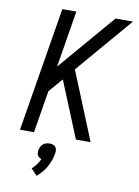

<svg xmlns="http://www.w3.org/2000/svg" viewBox="-104 -803 808 1119"><g transform="rotate(10 300.0 -243.5)"><path d="M382 0 246 -332 175 -250 134 0H51L172 -735H255L200 -400L487 -735H590L305 -402L469 0ZM193 248 157 210Q172 197 184 180.5Q196 164 204 147Q197 145 190.5 140.5Q184 136 180.5 129.5Q177 123 176.5 115Q176 107 177 99Q179 89 183.5 79Q188 69 196.5 62Q205 55 215.5 52Q226 49 236 49Q246 49 255.5 52Q265 55 270.5 62Q276 69 277.5 79Q279 89 277 99Q274 119 267 139.5Q260 160 249.5 179.5Q239 199 224.5 216Q210 233 193 248Z"/></g></svg>

Font: Iosevka Custom Oblique
Style: Regular
Weight: 400
Italic angle: -9°
Designer: Belleve Invis
Foundry: Belleve Invis
Version: Version 27.0.1